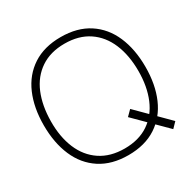

<svg xmlns="http://www.w3.org/2000/svg" viewBox="-168 -889 1041 1057"><g transform="rotate(-30 353.0 -360.0)"><path d="M454 -168 487 -201 669 -19 637 14ZM30 -360Q30 -471.5 66.5 -556Q103 -640.5 175.5 -687.8Q248 -735 353 -735Q458 -735 530.5 -687.8Q603 -640.5 639.5 -556Q676 -471.5 676 -360Q676 -248.5 639.5 -164Q603 -79.5 530.5 -32.2Q458 15 353 15Q248 15 175.5 -32.2Q103 -79.5 66.5 -164Q30 -248.5 30 -360ZM631 -360Q631 -459 599.5 -534Q568 -609 505.8 -651Q443.5 -693 353 -693Q263 -693 200.8 -651Q138.5 -609 107.2 -534.2Q76 -459.5 75 -360Q74 -261.5 105.5 -186.2Q137 -111 199.8 -69Q262.5 -27 353 -27Q443.5 -27 505.8 -69Q568 -111 599.5 -186Q631 -261 631 -360Z"/></g></svg>

Font: Tap Sans
Style: Regular
Weight: 400
Designer: Tap Payments
Foundry: Tap Payments
Version: Version 1.001;Glyphs 3.1.2 (3151)